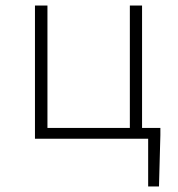

<svg xmlns="http://www.w3.org/2000/svg" viewBox="-20 -500 640 692"><path d="M106 0V-480H151V-39H448V-480H492V-39H558V-13L553 172H514V0Z"/></svg>

Font: Source Code Pro Light
Style: Regular
Weight: 300
Monospace: yes
Designer: Paul D. Hunt, Teo Tuominen
Foundry: Adobe Systems Incorporated
Version: Version 2.030;PS 1.000;hotconv 16.6.51;makeotf.lib2.5.65220